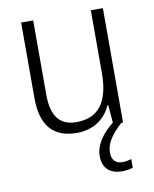

<svg xmlns="http://www.w3.org/2000/svg" viewBox="-84 -596 705 879"><g transform="rotate(-10 268.0 -156.5)"><path d="M372 125C372 80 401 42 447 0H455V-532H399V-241C399 -105 348 -39 246 -39C170 -39 131 -85 131 -187V-532H75V-180C75 -54 129 10 239 10C321 10 374 -34 399 -91H402L409 -8C358 32 323 82 323 132C323 189 356 219 413 219C434 219 450 216 463 211V171C454 174 439 178 421 178C389 178 372 159 372 125Z"/></g></svg>

Font: Noto Sans Devanagari SemiCondensed Light
Style: Regular
Weight: 300
Width: 4
Designer: Jelle Bosma - Monotype Design Team
Foundry: Monotype Imaging Inc.
Version: Version 2.004